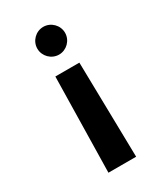

<svg xmlns="http://www.w3.org/2000/svg" viewBox="-187 -623 774 900"><g transform="rotate(-30 200.0 -173.5)"><path d="M125 199H275L265 -316H135ZM127 -471C127 -430 161 -396 202 -396C243 -396 277 -430 277 -471C277 -512 243 -546 202 -546C161 -546 127 -512 127 -471Z"/></g></svg>

Font: Mluvka ExtraBold
Style: Regular
Weight: 800
Designer: Modified by Jiří Krblich, Original typeface by Gumpita Rahayu
Foundry: Gumpita Rahayu & Jiří Krblich
Version: Version 2.000;Glyphs 3.1.1 (3134)